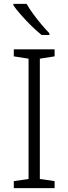

<svg xmlns="http://www.w3.org/2000/svg" viewBox="-20 -968 351 988"><path d="M261 0H51V-36L127 -47V-666L51 -678V-714H261V-678L185 -666V-47L261 -36ZM117 -948Q129 -926 149.5 -898Q170 -870 192.5 -843Q215 -816 234 -797V-788H194Q169 -808 141 -835.5Q113 -863 88.5 -891Q64 -919 49 -940V-948Z"/></svg>

Font: Noto Sans Tamil Light
Style: Regular
Weight: 300
Designer: Jelle Bosma - Monotype Design Team
Foundry: Monotype Imaging Inc.
Version: Version 2.004; ttfautohint (v1.8.4.7-5d5b)